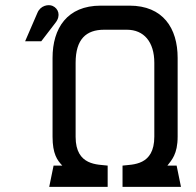

<svg xmlns="http://www.w3.org/2000/svg" viewBox="-20 -729 763 749"><path d="M686 0 669 -83H633C649 -104 673 -127 673 -196V-503C673 -619 616 -707 485 -707H373C242 -707 185 -619 185 -503V-196C185 -129 203 -104 223 -83H189L172 0H400V-83C363 -88 275 -81 275 -195V-484C275 -576 316 -613 386 -613H475C541 -613 582 -566 582 -484V-196C582 -82 497 -88 458 -83V0ZM141 -568 197 -641C218 -668 208 -696 185 -706C169 -713 138 -708 126 -679L78 -568Z"/></svg>

Font: Advent Pro
Style: SemiBold
Weight: 600
Designer: Andreas Kalpakidis
Foundry: Andreas Kalpakidis
Version: Version 2.002 2008